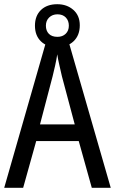

<svg xmlns="http://www.w3.org/2000/svg" viewBox="-20 -943 547 912"><path d="M416 -51 354 -273H152L90 -51H0L205 -766H300L506 -51ZM274 -581Q269 -604 262 -633.5Q255 -663 252 -685Q248 -659 242 -632Q236 -605 230 -581L170 -352H335ZM252 -719Q203 -719 174.5 -746.5Q146 -774 146 -821Q146 -868 174.5 -895.5Q203 -923 252 -923Q298 -923 328.5 -896Q359 -869 359 -823Q359 -775 329.5 -747Q300 -719 252 -719ZM253 -768Q277 -768 292 -782.5Q307 -797 307 -821Q307 -845 292.5 -860Q278 -875 253 -875Q229 -875 213.5 -860Q198 -845 198 -821Q198 -797 212 -782.5Q226 -768 253 -768Z"/></svg>

Font: Noto Sans Tamil UI Condensed
Style: Regular
Weight: 400
Width: 3
Designer: Jelle Bosma - Monotype Design Team
Foundry: Monotype Imaging Inc.
Version: Version 2.004; ttfautohint (v1.8.4.7-5d5b)